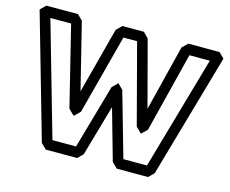

<svg xmlns="http://www.w3.org/2000/svg" viewBox="-119 -1030 1477 1234"><g transform="rotate(15 619.5 -412.5)"><path d="M777 -35 655 -463 620 -498 584 -463 462 -35H305L89 -790H227L358 -259L393 -224H400L435 -259L575 -790H666L806 -259L842 -224H845L881 -259L1014 -790H1150L934 -35ZM716 0 752 35H960L995 0L1231 -825L1196 -860H988L952 -825L843 -388L727 -825L692 -860H550L514 -825L398 -385L289 -825L254 -860H44L8 -825L244 0L280 35H488L523 0L620 -339Z"/></g></svg>

Font: Hussar Press
Style: Bold
Weight: 700
Foundry: Cannot Into Space Fonts
Version: Version 1.43